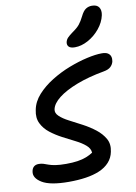

<svg xmlns="http://www.w3.org/2000/svg" viewBox="-106 -1066 807 1142"><g transform="rotate(-10 297.5 -495.0)"><path d="M216 9Q103 9 54 -21Q5 -51 13 -90Q16 -108 27 -117.5Q38 -127 57 -127Q72 -127 84.5 -123Q97 -119 113 -113Q129 -107 154 -103Q179 -99 218 -99Q257 -99 287 -103.5Q317 -108 340 -117Q363 -126 381 -138Q380 -163 356.5 -183.5Q333 -204 297 -222Q261 -240 222 -260.5Q183 -281 151 -306Q119 -331 102 -365.5Q85 -400 95 -446Q104 -495 141 -536Q178 -577 230.5 -609.5Q283 -642 340 -664Q397 -686 450 -698Q503 -710 540 -710Q564 -710 576.5 -702Q589 -694 593 -681Q597 -668 594 -652Q590 -634 576 -620.5Q562 -607 533 -602Q438 -585 367 -557.5Q296 -530 254.5 -497.5Q213 -465 206 -431Q201 -409 222 -389Q243 -369 279 -350.5Q315 -332 355.5 -310.5Q396 -289 430 -262.5Q464 -236 483 -202.5Q502 -169 492 -124Q485 -88 461.5 -62Q438 -36 401.5 -20.5Q365 -5 318 2Q271 9 216 9ZM390 -773Q364 -773 353.5 -783.5Q343 -794 346 -811Q349 -826 360 -837.5Q371 -849 392 -864Q421 -884 435 -901.5Q449 -919 463 -947Q478 -978 494.5 -988.5Q511 -999 531 -999Q562 -999 574 -980.5Q586 -962 580 -933Q571 -891 540.5 -854Q510 -817 469.5 -795Q429 -773 390 -773Z"/></g></svg>

Font: Shantell Sans Medium
Style: Italic
Weight: 500
Italic angle: -11°
Designer: Stephen Nixon, Anya Danilova, Shantell Martin
Foundry: Arrow Type
Version: Version 1.011;[c5ecc13dd]